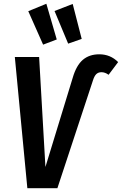

<svg xmlns="http://www.w3.org/2000/svg" viewBox="-20 -991 642 1011"><path d="M224.1 -971.2 278.8 -783.2 207 -755.9 128.9 -932.1ZM362.8 -970.2 410.2 -786.1 338.9 -761.2 267.1 -933.1ZM124 0 58.1 -690.9H186L219.2 -111.8L362.8 -581.1Q381.8 -646.5 416 -675.8Q450.2 -705.1 502.9 -705.1Q561 -705.1 602.1 -664.1L551.8 -597.2Q533.2 -610.8 514.2 -610.8Q497.6 -610.8 487.1 -600.8Q476.6 -590.8 469.2 -566.9L282.2 0Z"/></svg>

Font: Fira Sans Compressed Medium
Style: Italic
Weight: 500
Width: 3
Italic angle: -8°
Designer: Carrois Corporate & Edenspiekermann AG
Foundry: Carrois Corporate GbR & Edenspiekermann AG
Version: Version 4.203;PS 004.203;hotconv 1.0.88;makeotf.lib2.5.64775